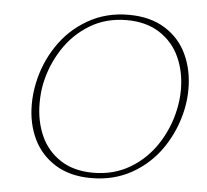

<svg xmlns="http://www.w3.org/2000/svg" viewBox="-49 -715 835 773"><g transform="rotate(5 368.0 -329.0)"><path d="M83 -270Q83 -313 92 -356Q109 -438 155.5 -508Q202 -578 275.5 -620.5Q349 -663 441 -663Q528 -663 588 -625.5Q648 -588 677 -525Q706 -462 706 -386Q706 -343 697 -301Q679 -218 632 -148Q585 -78 512 -36.5Q439 5 347 5Q261 5 201.5 -32Q142 -69 112.5 -131Q83 -193 83 -270ZM667 -299Q676 -340 676 -381Q676 -452 649.5 -511Q623 -570 568.5 -605.5Q514 -641 435 -641Q352 -641 287 -602Q222 -563 180 -498.5Q138 -434 122 -359Q114 -323 114 -278Q114 -206 140 -147Q166 -88 220 -52.5Q274 -17 353 -17Q436 -17 501.5 -56Q567 -95 609 -159.5Q651 -224 667 -299Z"/></g></svg>

Font: Ysabeau Extralight
Style: Italic
Weight: 200
Italic angle: -12°
Designer: Christian Thalmann (Catharsis Fonts)
Version: Version 0.003